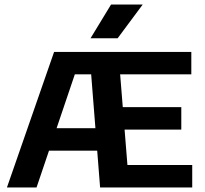

<svg xmlns="http://www.w3.org/2000/svg" viewBox="-20 -823 900 843"><path d="M10.5 0 217.5 -595H435V-496.5H308.5L140.5 0ZM151 -161.5 179.5 -260H441V-161.5ZM419.5 0 372.5 -595H820V-496.5H507.5L539.5 -98.5H824V0ZM465 -254V-352.5H776V-254ZM377.5 -655 467.5 -803H606.5L496.5 -655Z"/></svg>

Font: Encode Sans SC Condensed Thin SemiBold
Style: Regular
Weight: 600
Version: Version 3.002